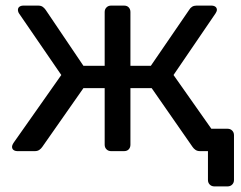

<svg xmlns="http://www.w3.org/2000/svg" viewBox="-20 -540 860 686"><path d="M746 126Q736 126 729.5 119.5Q723 113 723 103V0H706L653 -80H793Q803 -80 809.5 -73.5Q816 -67 816 -57V103Q816 113 809.5 119.5Q803 126 793 126ZM43 0Q34 0 28.5 -4Q23 -8 23 -16Q23 -21 28 -29L199 -272L48 -492Q46 -495 45 -498.5Q44 -502 44 -504Q44 -512 49.5 -516Q55 -520 64 -520H116Q126 -520 132 -516Q138 -512 143 -505L278 -305H354V-497Q354 -507 360.5 -513.5Q367 -520 377 -520H423Q434 -520 440 -513.5Q446 -507 446 -497V-305H519L656 -505Q660 -512 666.5 -516Q673 -520 682 -520H735Q744 -520 749.5 -516Q755 -512 755 -504Q755 -502 753.5 -498.5Q752 -495 750 -492L600 -272L771 -29Q775 -23 775 -16Q775 -8 770 -4Q765 0 755 0H695Q685 0 678.5 -4.5Q672 -9 668 -15L522 -225H446V-23Q446 -13 440 -6.5Q434 0 423 0H377Q367 0 360.5 -6.5Q354 -13 354 -23V-225H278L131 -15Q127 -9 120.5 -4.5Q114 0 104 0Z"/></svg>

Font: RubikRegular
Style: Regular
Weight: 400
Designer: Hubert and Fischer
Foundry: Hubert and Fischer
Version: Version 2.300;gftools[0.9.30]